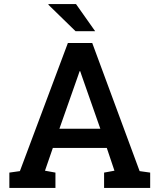

<svg xmlns="http://www.w3.org/2000/svg" viewBox="-20 -922 783 942"><path d="M25.9 0V-75.2L77.6 -82.5L313 -710.9H432.6L665 -82.5L716.8 -75.2V0H490.7V-75.2L541.5 -84.5L503.9 -196.3H239.3L200.7 -84.5L252 -75.2V0ZM271.5 -290.5H472.2L379.9 -553.7L373.5 -572.8H370.6L363.8 -552.7ZM446.8 -769H442.9H350.6L217.3 -898.9L218.3 -901.9H353Z"/></svg>

Font: Roboto Slab LO Medium
Style: Regular
Weight: 500
Designer: Google
Version: Version 2.000